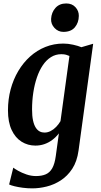

<svg xmlns="http://www.w3.org/2000/svg" viewBox="-20 -812 573 1084"><path d="M423.5 37.5Q415 99.5 388 140.8Q361 182 323 206.5Q285 231 243.2 241.2Q201.5 251.5 162.5 251.5Q134.5 251.5 108.2 248Q82 244.5 61.8 239.5Q41.5 234.5 31.5 229.5L55 134.5Q62.5 141 82.5 152.2Q102.5 163.5 129.2 172.8Q156 182 183 182Q215.5 182 238.2 172.2Q261 162.5 275 137.8Q289 113 295 68.5L312.5 -59Q295.5 -37 274.5 -21.5Q253.5 -6 229.8 2Q206 10 180 10Q137 10 101.8 -12Q66.5 -34 45.8 -78.2Q25 -122.5 25 -189Q25 -251.5 40.2 -308Q55.5 -364.5 83.5 -411.5Q111.5 -458.5 150.2 -493.2Q189 -528 236.5 -547Q284 -566 337.5 -566Q364.5 -566 393.2 -559.5Q422 -553 439.5 -545.5L506 -565ZM372 -496Q363.5 -500 352.8 -503Q342 -506 326 -506Q294 -506 267.8 -489.5Q241.5 -473 221.8 -443.8Q202 -414.5 188.5 -375Q175 -335.5 168 -289.5Q161 -243.5 161 -194.5Q161 -157 166.5 -131.8Q172 -106.5 181.8 -91.5Q191.5 -76.5 204 -70Q216.5 -63.5 231 -63.5Q249 -63.5 266 -72.2Q283 -81 297.2 -95.8Q311.5 -110.5 321.5 -128ZM338 -632Q308.5 -632 287.8 -654Q267 -676 268.5 -705.5Q270.5 -742 293 -767.2Q315.5 -792.5 354 -792.5Q387 -792.5 406.2 -771.2Q425.5 -750 425 -722Q424.5 -684 402.8 -658Q381 -632 338 -632Z"/></svg>

Font: Merriweather 24pt SemiCondensed
Style: Bold Italic
Weight: 700
Width: 4
Italic angle: -7.8°
Designer: Eben Sorkin
Foundry: Eben Sorkin
Version: Version 2.101